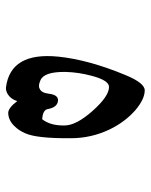

<svg xmlns="http://www.w3.org/2000/svg" viewBox="52 -572 519 662"><g transform="rotate(90 311.0 -240.5)"><path d="M238.3 -414.1Q265.6 -480.5 291 -480.5Q321.3 -480.5 359.4 -448.2Q400.4 -412.1 425.8 -359.4Q456.1 -295.9 456.1 -225.6Q457 -106.4 438.5 -67.4Q428.7 -45.9 417 -34.2Q396.5 -10.7 369.1 -9.8Q351.6 -9.8 328.1 -41Q321.3 -18.6 303.7 -7.8Q291 -1 281.2 -2Q158.2 -17.6 174.8 -182.6Q185.5 -287.1 238.3 -414.1ZM412.1 -204.1Q412.1 -244.1 361.8 -300.8Q311.5 -357.4 279.3 -357.4Q256.8 -357.4 241.2 -298.8Q228.5 -252 227.5 -207Q226.6 -133.8 255.9 -121.1Q275.4 -112.3 285.2 -118.2Q299.8 -124 302.7 -150.4Q306.6 -182.6 326.2 -181.6Q349.6 -179.7 355.5 -146.5Q358.4 -128.9 390.6 -127Q413.1 -155.3 412.1 -204.1Z"/></g></svg>

Font: Thabit-Bold
Style: Bold
Weight: 700
Designer: Regenerated by Nadim Shaikli
Foundry: MAK Alagha
Version: 0.01